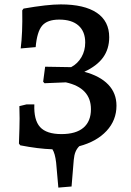

<svg xmlns="http://www.w3.org/2000/svg" viewBox="-20 -666 595 872"><path d="M340 -2Q329 9 323 23.5Q317 38 315 60L305 181L245 186L235 73Q230 30 218 12Q154 10 72 -6L66 -14Q69 -94 69 -128Q69 -164 68 -184L101 -192H136Q133 -121 162 -89Q191 -57 259 -57Q325 -57 359 -86Q393 -115 393 -170Q393 -267 279 -292L182 -288L176 -295L185 -363L303 -361Q333 -377 350 -406.5Q367 -436 367 -473Q367 -523 336.5 -550Q306 -577 249 -577Q195 -577 171.5 -549.5Q148 -522 142 -452L74 -446Q83 -516 81 -619L87 -627Q195 -646 256 -646Q363 -646 419.5 -608Q476 -570 476 -497Q476 -444 448.5 -405.5Q421 -367 363 -340Q434 -321 471.5 -282Q509 -243 509 -186Q509 -120 464 -71.5Q419 -23 340 -2Z"/></svg>

Font: Alegreya Medium
Style: Regular
Weight: 500
Designer: Juan Pablo del Peral
Foundry: Huerta Tipografica
Version: Version 2.007; ttfautohint (v1.6)